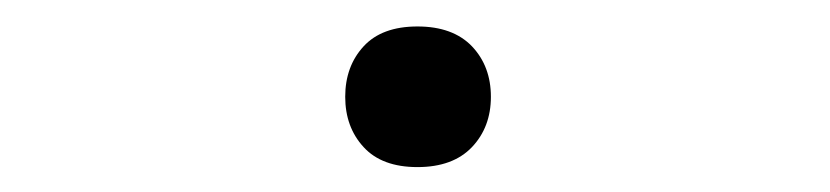

<svg xmlns="http://www.w3.org/2000/svg" viewBox="-20 -431 640 148"><path d="M260.3 -317.6Q246.1 -333 246.1 -356.4Q246.1 -379.9 260.3 -395.3Q274.4 -410.6 301.8 -410.6Q329.1 -410.6 343.8 -395.3Q358.4 -379.9 358.4 -356.4Q358.4 -333 343.8 -317.6Q329.1 -302.2 301.8 -302.2Q274.4 -302.2 260.3 -317.6Z"/></svg>

Font: RobotoMono-Regular
Style: Regular
Weight: 400
Designer: Google
Version: Version 2.000985; 2015; ttfautohint (v1.3)